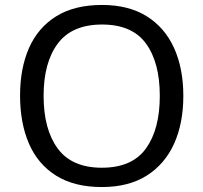

<svg xmlns="http://www.w3.org/2000/svg" viewBox="-20 -745 821 775"><path d="M720 -358Q720 -247 682.5 -164.5Q645 -82 572 -36Q499 10 391 10Q280 10 206.5 -36Q133 -82 97 -165Q61 -248 61 -359Q61 -469 97 -551Q133 -633 206.5 -679Q280 -725 392 -725Q499 -725 572 -679.5Q645 -634 682.5 -551.5Q720 -469 720 -358ZM156 -358Q156 -223 213 -145.5Q270 -68 391 -68Q513 -68 569 -145.5Q625 -223 625 -358Q625 -493 569 -569.5Q513 -646 392 -646Q271 -646 213.5 -569.5Q156 -493 156 -358Z"/></svg>

Font: Noto Sans Siddham
Style: Regular
Weight: 400
Designer: Monotype Design Team
Foundry: Monotype Imaging Inc.
Version: Version 2.004; ttfautohint (v1.8.4.7-5d5b)